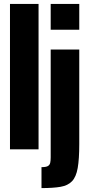

<svg xmlns="http://www.w3.org/2000/svg" viewBox="-20 -763 455 981"><path d="M31 0V-743H177V0ZM239 -611V-743H385V-611ZM192 198V91Q215 91 224.5 85.5Q234 80 236.5 69Q239 58 239 41V-510H385V-27Q385 50 377 95.5Q369 141 348 163Q327 185 289.5 191.5Q252 198 192 198Z"/></svg>

Font: Saira ExtraCondensed Black
Style: Regular
Weight: 900
Width: 2
Designer: Hector Gatti with collaboration of the Omnibus-Type team
Foundry: Omnibus-Type
Version: Version 1.101